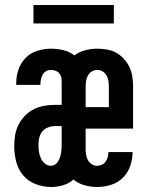

<svg xmlns="http://www.w3.org/2000/svg" viewBox="-20 -737 590 769"><path d="M185 12Q153 12 123 0.5Q93 -11 73 -34.5Q53 -58 45 -89Q37 -120 37 -151Q37 -173 40.5 -195Q44 -217 54 -237Q64 -257 79.5 -273Q95 -289 114.5 -299Q134 -309 156 -313Q178 -317 200 -317H227V-413Q227 -422 224.5 -430.5Q222 -439 216 -445Q210 -451 201.5 -454Q193 -457 184 -457Q174 -457 165 -452Q156 -447 151 -438Q146 -429 144 -419.5Q142 -410 142 -400V-397H45V-404Q45 -432 54 -458.5Q63 -485 82.5 -505Q102 -525 129.5 -533.5Q157 -542 184 -542Q209 -542 234 -536Q259 -530 278 -515Q298 -530 322 -536Q346 -542 370 -542Q389 -542 409 -538.5Q429 -535 446 -525.5Q463 -516 476.5 -501Q490 -486 498.5 -468Q507 -450 510 -430.5Q513 -411 513 -391V-222H323V-139Q323 -128 325 -116.5Q327 -105 332.5 -95Q338 -85 348 -79Q358 -73 369 -73Q379 -73 388.5 -77.5Q398 -82 403.5 -90Q409 -98 411.5 -107.5Q414 -117 414 -127V-128H511V-127Q511 -99 501.5 -72Q492 -45 472 -25Q452 -5 424.5 3.5Q397 12 369 12Q344 12 318.5 5Q293 -2 274 -18Q256 -2 232.5 5Q209 12 185 12ZM323 -308H416V-391Q416 -403 414 -414Q412 -425 406.5 -435Q401 -445 391 -451Q381 -457 370 -457Q358 -457 348 -451Q338 -445 332.5 -435Q327 -425 325 -414Q323 -403 323 -391ZM184 -73Q193 -73 200.5 -78Q208 -83 212.5 -90.5Q217 -98 220 -106.5Q223 -115 224.5 -123.5Q226 -132 226.5 -141Q227 -150 227 -159V-232H200Q186 -232 172 -226.5Q158 -221 149 -210Q140 -199 137 -184.5Q134 -170 134 -156Q134 -142 136 -129Q138 -116 143.5 -103.5Q149 -91 159.5 -82Q170 -73 184 -73ZM114 -643V-717H436V-643Z"/></svg>

Font: Lode Dark
Style: Bold
Weight: 700
Monospace: yes
Designer: Belleve Invis
Foundry: Belleve Invis
Version: Version 29.2.0; ttfautohint (v1.8.3)